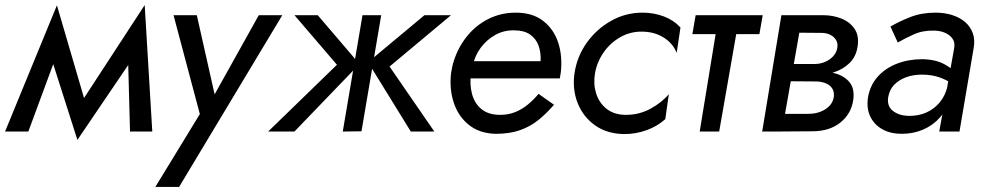

<svg xmlns="http://www.w3.org/2000/svg" viewBox="-45 -520 3898 759"><path d="M459 -370 527 -500 557 0H469ZM527 -500 508 -331 261 33 249 -74ZM142 -340 180 -499 307 -65 261 33ZM180 -499 200 -360 67 0H-25Z M663 219H569L745 -69L641 -460H733L814 -100L780 -105L978 -460H1071Z M1738 -460 1495 -257 1672 0H1579L1410 -274L1633 -460ZM1384 -1 1310 0 1388 -460H1462ZM1376 -267 1119 0H1015L1287 -264L1119 -460H1211Z M1795 -278H2092Q2094 -312 2084 -339.5Q2074 -367 2050.5 -383.5Q2027 -400 1988 -400Q1947 -401 1913 -382Q1879 -363 1855.5 -331.5Q1832 -300 1824 -260L1817 -230Q1811 -186 1821 -148.5Q1831 -111 1858.5 -88.5Q1886 -66 1932 -66Q1965 -66 1992 -77Q2019 -88 2042 -107Q2065 -126 2084 -149L2145 -106Q2117 -73 2084.5 -46.5Q2052 -20 2011 -5.5Q1970 9 1916 9Q1852 8 1809.5 -25.5Q1767 -59 1749 -113.5Q1731 -168 1738 -230Q1740 -243 1742.5 -255Q1745 -267 1749 -279Q1766 -333 1801 -376.5Q1836 -420 1885.5 -445Q1935 -470 1994 -470Q2060 -470 2102 -437.5Q2144 -405 2161.5 -352Q2179 -299 2172 -234Q2171 -228 2170 -222Q2169 -216 2168 -210H1785Z M2307 -230Q2300 -188 2311.5 -151Q2323 -114 2352 -90.5Q2381 -67 2426 -66Q2480 -65 2526 -90Q2572 -115 2599 -148L2585 -49Q2554 -21 2511.5 -5.5Q2469 10 2422 10Q2355 9 2308 -24Q2261 -57 2239 -111.5Q2217 -166 2226 -230Q2236 -297 2274.5 -351Q2313 -405 2370.5 -437.5Q2428 -470 2495 -470Q2540 -470 2579.5 -455Q2619 -440 2645 -411L2630 -311Q2615 -349 2578 -372Q2541 -395 2491 -395Q2445 -395 2406 -372.5Q2367 -350 2341 -312.5Q2315 -275 2307 -230Z M2970 -460 2957 -385H2692L2705 -460ZM2875 -440 2798 0H2721L2793 -440Z M3180 -240Q3222 -240 3258 -229.5Q3294 -219 3314 -194Q3334 -169 3328 -125Q3320 -70 3277 -35.5Q3234 -1 3166 -1L3013 0L3024 -70H3151Q3189 -70 3217.5 -88Q3246 -106 3251 -136Q3253 -150 3249 -161.5Q3245 -173 3235.5 -181Q3226 -189 3211.5 -193.5Q3197 -198 3179 -198L3047 -199L3053 -240ZM3058 -267H3175Q3197 -267 3216 -275Q3235 -283 3248.5 -297.5Q3262 -312 3265 -331Q3268 -349 3260 -362Q3252 -375 3237 -382.5Q3222 -390 3202 -390L3080 -391L3090 -460H3208Q3248 -460 3281.5 -446.5Q3315 -433 3333.5 -405.5Q3352 -378 3345 -335Q3339 -296 3313.5 -271Q3288 -246 3251 -234Q3214 -222 3174 -221H3051ZM3127 -460 3046 0H2968L3044 -460Z M3466 -135Q3461 -100 3485 -81.5Q3509 -63 3545 -62Q3585 -61 3616.5 -75Q3648 -89 3670 -115.5Q3692 -142 3701 -180L3708 -129Q3698 -87 3671 -56Q3644 -25 3605 -8Q3566 9 3519 9Q3476 9 3444 -8.5Q3412 -26 3396 -58Q3380 -90 3386 -133Q3394 -182 3424 -216Q3454 -250 3500 -268Q3546 -286 3601 -286Q3654 -285 3688.5 -266Q3723 -247 3741 -225L3734 -179Q3703 -202 3671 -213.5Q3639 -225 3599 -225Q3565 -225 3536.5 -214.5Q3508 -204 3489.5 -184.5Q3471 -165 3466 -135ZM3475 -415Q3509 -435 3553.5 -452.5Q3598 -470 3653 -470Q3689 -470 3719 -460.5Q3749 -451 3770 -433Q3791 -415 3800.5 -389Q3810 -363 3804 -330L3748 0H3668L3727 -330Q3731 -352 3720.5 -367Q3710 -382 3690.5 -390.5Q3671 -399 3646 -399Q3602 -400 3566 -383.5Q3530 -367 3504 -352Z"/></svg>

Font: Jost
Style: Italic
Weight: 400
Italic angle: -5°
Version: Version 3.710